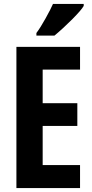

<svg xmlns="http://www.w3.org/2000/svg" viewBox="-20 -951 466 971"><path d="M403.3 -931.2V-920.9Q392.1 -900.9 346.7 -855Q301.3 -809.1 255.4 -771H164.1V-784.2Q183.6 -809.6 210.7 -858.4Q237.8 -907.2 248 -931.2ZM384.8 -599.1H195.8V-429.2H371.1V-314H195.8V-116.2H384.8V0H63V-713.9H384.8Z"/></svg>

Font: Open Sans Hebrew Condensed
Style: Bold
Weight: 700
Width: 3
Foundry: Ascender Corporation, Yanek Iontef
Version: Version 2.001;PS 002.001;hotconv 1.0.70;makeotf.lib2.5.58329